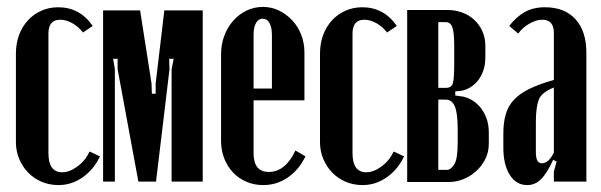

<svg xmlns="http://www.w3.org/2000/svg" viewBox="-20 -525 1736 555"><path d="M26 -370Q26 -399 35 -423.5Q44 -448 60.5 -466Q77 -484 99.5 -494Q122 -504 148 -504Q211 -504 248 -450L220 -431Q207 -448 189 -458Q171 -468 154 -468Q120 -468 120 -428V-82Q120 -27 160 -27Q181 -27 204 -44Q227 -61 239 -87L269 -73Q251 -35 219 -12.5Q187 10 149 10Q123 10 100.5 0.5Q78 -9 61.5 -26Q45 -43 35.5 -65.5Q26 -88 26 -114Z M566 0H476V-325L482 -355H469L470 -325L431 0H380L320 -325V-355H307L312 -325V0H278V-495H385L418 -284L419 -254H430V-284L455 -495H566Z M619 -369Q619 -397 628.5 -422Q638 -447 654.5 -465.5Q671 -484 693 -494.5Q715 -505 740 -505Q765 -505 786.5 -494.5Q808 -484 824.5 -466.5Q841 -449 850.5 -425Q860 -401 860 -374V-235H713V-82Q713 -28 757 -28Q805 -28 834 -90L863 -73Q844 -34 812 -12Q780 10 741 10Q715 10 692.5 0.5Q670 -9 653.5 -26.5Q637 -44 628 -67.5Q619 -91 619 -118ZM766 -269V-424Q766 -446 759 -458.5Q752 -471 739 -471Q727 -471 720 -458.5Q713 -446 713 -424V-269Z M905 -370Q905 -399 914 -423.5Q923 -448 939.5 -466Q956 -484 978.5 -494Q1001 -504 1027 -504Q1090 -504 1127 -450L1099 -431Q1086 -448 1068 -458Q1050 -468 1033 -468Q999 -468 999 -428V-82Q999 -27 1039 -27Q1060 -27 1083 -44Q1106 -61 1118 -87L1148 -73Q1130 -35 1098 -12.5Q1066 10 1028 10Q1002 10 979.5 0.5Q957 -9 940.5 -26Q924 -43 914.5 -65.5Q905 -88 905 -114Z M1383 -360Q1383 -336 1376 -318Q1369 -300 1358 -288Q1347 -276 1334 -269.5Q1321 -263 1309 -262L1296 -261V-249L1309 -247Q1324 -246 1339 -238.5Q1354 -231 1366 -217.5Q1378 -204 1385.5 -185Q1393 -166 1393 -141V-110Q1393 -85 1382.5 -64.5Q1372 -44 1355.5 -29.5Q1339 -15 1319 -7Q1299 1 1279 1H1157V-496H1275Q1296 -496 1315.5 -489Q1335 -482 1350 -468.5Q1365 -455 1374 -435.5Q1383 -416 1383 -391ZM1269 -271Q1286 -271 1289.5 -286Q1293 -301 1293 -343V-390Q1293 -432 1287.5 -446.5Q1282 -461 1269 -461H1247V-271ZM1303 -151Q1303 -199 1294.5 -218Q1286 -237 1269 -237H1247V-34H1272Q1283 -34 1293 -49.5Q1303 -65 1303 -113Z M1435 -139Q1435 -171 1442 -195Q1449 -219 1466 -237Q1483 -255 1511 -268.5Q1539 -282 1581 -294V-430Q1581 -468 1547 -468Q1530 -468 1510 -456.5Q1490 -445 1478 -428L1452 -450Q1472 -476 1496.5 -490Q1521 -504 1555 -504Q1612 -504 1643.5 -469.5Q1675 -435 1675 -372V0H1581V-29L1589 -58L1579 -63Q1561 -24 1544 -7Q1527 10 1504 10Q1472 10 1453.5 -19.5Q1435 -49 1435 -98ZM1546 -53Q1566 -53 1581 -84V-272Q1545 -258 1537 -236Q1529 -214 1529 -173V-85Q1529 -53 1546 -53Z"/></svg>

Font: Moniqa ExtBd Cond Paragraph
Style: Regular
Weight: 800
Width: 3
Designer: Rajesh Rajput
Foundry: Rajesh Rajput
Version: Version 1.000